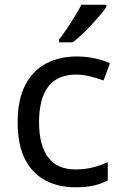

<svg xmlns="http://www.w3.org/2000/svg" viewBox="-20 -786 520 816"><path d="M300 10Q229 10 173.5 -19Q118 -48 86.5 -109Q55 -170 55 -265Q55 -364 88 -426Q121 -488 177.5 -517Q234 -546 306 -546Q347 -546 385 -537.5Q423 -529 447 -517L420 -444Q396 -453 364 -461Q332 -469 304 -469Q146 -469 146 -266Q146 -169 184.5 -117.5Q223 -66 299 -66Q343 -66 376.5 -75Q410 -84 438 -97V-19Q411 -5 378.5 2.5Q346 10 300 10ZM432 -756Q420 -738 395 -709.5Q370 -681 341.5 -652.5Q313 -624 289 -606H231V-618Q246 -637 263.5 -663Q281 -689 298 -716.5Q315 -744 326 -766H432Z"/></svg>

Font: Noto Sans Phoenician
Style: Regular
Weight: 400
Designer: Monotype Design Team
Foundry: Monotype Imaging Inc.
Version: Version 2.001; ttfautohint (v1.8.4.7-5d5b)